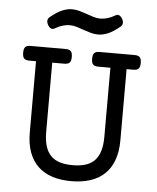

<svg xmlns="http://www.w3.org/2000/svg" viewBox="-54 -806 708 864"><g transform="rotate(5 300.0 -374.5)"><path d="M236.3 -760.3Q254.4 -760.3 271 -755.4Q287.6 -750.5 303.7 -744.9Q319.8 -739.3 335.4 -734.4Q351.1 -729.5 367.7 -729.5Q382.3 -729.5 399.4 -734.6Q416.5 -739.7 433.6 -750Q441.9 -754.9 449.7 -751.7Q457.5 -748.5 463.9 -737.8Q470.2 -727.1 469.5 -717.5Q468.8 -708 460.9 -701.7Q431.6 -677.2 408 -667.2Q384.3 -657.2 363.3 -657.2Q345.2 -657.2 328.6 -662.1Q312 -667 295.9 -672.6Q279.8 -678.2 264.2 -683.1Q248.5 -688 231.9 -688Q217.3 -688 200.2 -682.9Q183.1 -677.7 166 -667.5Q157.7 -662.6 149.9 -665.8Q142.1 -668.9 135.7 -679.7Q129.4 -690.4 130.1 -700Q130.9 -709.5 138.7 -715.8Q168 -740.2 191.7 -750.2Q215.3 -760.3 236.3 -760.3ZM64.9 -513.2Q48.3 -513.2 41.3 -520.5Q34.2 -527.8 34.2 -546.4Q34.2 -564.9 41.3 -572.3Q48.3 -579.6 64.9 -579.6H223.1Q239.7 -579.6 246.8 -572.3Q253.9 -564.9 253.9 -546.4Q253.9 -527.8 246.8 -520.5Q239.7 -513.2 223.1 -513.2H168.5V-201.7Q168.5 -163.6 176.5 -137Q184.6 -110.4 200.9 -93.5Q217.3 -76.7 241.9 -69.1Q266.6 -61.5 299.8 -61.5Q333 -61.5 357.7 -69.1Q382.3 -76.7 398.7 -93.5Q415 -110.4 423.1 -137Q431.2 -163.6 431.2 -201.7V-513.2H376.5Q359.9 -513.2 352.8 -520.5Q345.7 -527.8 345.7 -546.4Q345.7 -564.9 352.8 -572.3Q359.9 -579.6 376.5 -579.6H534.7Q551.3 -579.6 558.3 -572.3Q565.4 -564.9 565.4 -546.4Q565.4 -527.8 558.3 -520.5Q551.3 -513.2 534.7 -513.2H504.4V-191.9Q504.4 -139.6 490.2 -101.6Q476.1 -63.5 449.7 -38.6Q423.3 -13.7 385.3 -1.5Q347.2 10.7 299.8 10.7Q252 10.7 214.1 -1.5Q176.3 -13.7 149.9 -38.6Q123.5 -63.5 109.4 -101.6Q95.2 -139.6 95.2 -191.9V-513.2Z"/></g></svg>

Font: Courier Prime
Style: Regular
Weight: 400
Designer: Alan Dague-Greene
Foundry: Quote-Unquote Apps
Version: Version 1.203